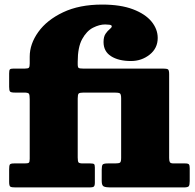

<svg xmlns="http://www.w3.org/2000/svg" viewBox="-20 -820 855 840"><path d="M320 -389V-131Q320 -114 323.5 -109.5Q327 -105 343.5 -105H375.5Q388 -105 391.5 -102Q395 -99 395 -87V-21.5Q395 -7.5 390.5 -3.8Q386 0 372.5 0H48.5Q31 0 25.5 -3.2Q20 -6.5 20 -24V-79Q20 -95 23 -100Q26 -105 41.5 -105H87.5Q102 -105 106 -108Q110 -111 110 -125V-386Q110 -404 106.8 -409.5Q103.5 -415 85.5 -415H44.5Q28 -415 24 -419.5Q20 -424 20 -440V-499Q20 -512.5 23.2 -516.2Q26.5 -520 39.5 -520H89.5Q103 -520 106.5 -524Q110 -528 110 -542V-572Q110 -627.5 147.5 -680Q185 -732.5 256 -766.2Q327 -800 427 -800Q507.5 -800 561.5 -779.5Q615.5 -759 642.8 -725.8Q670 -692.5 670 -654Q670 -609 634.8 -581Q599.5 -553 553 -553Q499 -553 466 -574Q433 -595 433 -636Q433 -659.5 442 -672.5Q451 -685.5 460 -692.5Q469 -699.5 469 -705Q469 -710.5 458.2 -711.8Q447.5 -713 440 -713Q415 -713 387 -698.8Q359 -684.5 339.5 -649Q320 -613.5 320 -550V-539Q320 -525.5 324.2 -522.8Q328.5 -520 342.5 -520H691.5Q709 -520 714.5 -516.8Q720 -513.5 720 -496V-129Q720 -116.5 723 -110.8Q726 -105 739.5 -105H790.5Q803.5 -105 806.8 -100.5Q810 -96 810 -84V-28Q810 -11 806 -5.5Q802 0 783.5 0H462.5Q444 0 434.5 -4Q425 -8 425 -28V-77Q425 -94.5 429 -99.8Q433 -105 451.5 -105H482.5Q500 -105 505 -108.5Q510 -112 510 -129V-390Q510 -408.5 504 -411.8Q498 -415 480.5 -415H346.5Q328.5 -415 324.2 -410.8Q320 -406.5 320 -389Z"/></svg>

Font: Besley* Fatface
Style: Regular
Weight: 900
Designer: Owen Earl
Foundry: indestructible type*
Version: Version 3.000; ttfautohint (v1.8.3)